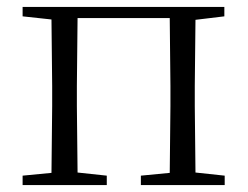

<svg xmlns="http://www.w3.org/2000/svg" viewBox="-20 -532 712 552"><path d="M45 -485 128 -476 130 -285V-227L128 -35L45 -27V0H287V-27L203 -36L201 -227V-285L203 -480H468L470 -285V-227L468 -35L385 -27V0H626V-27L542 -36L540 -227V-285L542 -475L625 -485V-512H45Z"/></svg>

Font: Noto Serif CJK SC Light
Style: Regular
Weight: 300
Designer: Ryoko NISHIZUKA 西塚涼子 (kana & ideographs); Frank Grießhammer (Latin, Greek & Cyrillic); Wenlong ZHANG 张文龙 (bopomofo); San
Foundry: Adobe
Version: Version 2.001;hotconv 1.1.0;makeotfexe 2.6.0